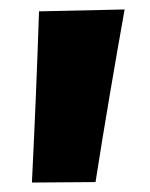

<svg xmlns="http://www.w3.org/2000/svg" viewBox="-20 -713 318 406"><path d="M47.5 -327Q52 -418.5 55.8 -508.8Q59.5 -599 62.5 -689L243.5 -693Q227.5 -603 212 -511.8Q196.5 -420.5 182 -328Z"/></svg>

Font: Heraclito ExtraBold
Style: Regular
Weight: 800
Designer: Kostas Bartsokas (font) & Cristiano Sobral (main changes)
Foundry: Kostas Bartsokas (font) & Cristiano Sobral (main changes)
Version: Version 1.00;July 8, 2020;FontCreator 13.0.0.2655 64-bit